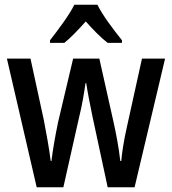

<svg xmlns="http://www.w3.org/2000/svg" viewBox="-20 -786 722 806"><path d="M368 -298Q361 -331 353.5 -370.5Q346 -410 342 -437H339Q335 -408 328 -368.5Q321 -329 313 -298L246 0H134L9 -540H108L164 -282Q172 -241 180 -195Q188 -149 193 -110H196Q200 -144 207.5 -187.5Q215 -231 224 -274L287 -540H397L457 -272Q464 -241 472 -197.5Q480 -154 485 -110H489Q491 -135 497 -172.5Q503 -210 512 -250L576 -540H673L545 0H432ZM389 -766Q406 -732 436 -690.5Q466 -649 492 -617V-606H432Q410 -623 387 -646Q364 -669 340 -696Q316 -669 293 -645.5Q270 -622 250 -606H190V-617Q216 -650 246 -692Q276 -734 292 -766Z"/></svg>

Font: Noto Sans Arabic UI Cn Md
Style: Regular
Weight: 500
Width: 3
Designer: Monotype Design Team, Nadine Chahine and Nizar Qandah
Foundry: Monotype Imaging Inc.
Version: Version 2.010; ttfautohint (v1.8.4.7-5d5b)